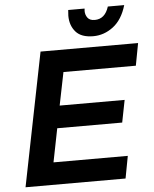

<svg xmlns="http://www.w3.org/2000/svg" viewBox="-60 -954 805 1004"><g transform="rotate(-5 342.5 -452.0)"><path d="M455 -756Q392 -756 363 -789.5Q334 -823 334 -874L336 -904H422L421 -891Q421 -871 432.5 -855.5Q444 -840 470 -840Q524 -840 544 -904H630Q608 -829 560 -792.5Q512 -756 455 -756ZM558 0H33L173 -700H685L663 -583H283L248 -410H589L566 -293H225L190 -117H580Z"/></g></svg>

Font: Argentum Sans Medium
Style: Italic
Weight: 500
Italic angle: -11°
Designer: Julieta Ulanovsky (font), Cristiano Sobral (main changes and remaster)
Foundry: Julieta Ulanovsky (font), Cristiano Sobral (main changes and remaster)
Version: Version 2.007;June 15, 2022;FontCreator 14.0.0.2814 64-bit; 